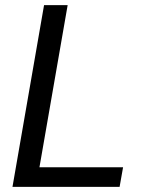

<svg xmlns="http://www.w3.org/2000/svg" viewBox="-20 -731 567 751"><path d="M134.3 -76.7H461.4L447.8 0H28.8L152.3 -710.9H244.6Z"/></svg>

Font: RobotoDraft
Style: Italic
Weight: 400
Italic angle: -12°
Version: Version 2.001101; 2014